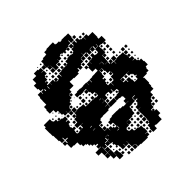

<svg xmlns="http://www.w3.org/2000/svg" viewBox="-174 -1025 1339 1339"><g transform="rotate(45 495.0 -355.5)"><path d="M176 -100H138V-124H102V-160H78V-198H84V-222H110V-203H112V-224H142V-203H151V-215H163V-203H151V-197H175V-173H179V-187H195V-171H181H203V-193H222V-194H202V-224H222V-229H207V-249H227V-234H231V-250H228V-280V-284H202V-310H198V-340V-367H196V-350H178V-368H195V-375H173V-399H167V-439H171V-456H164V-442H150V-456H164V-465H143V-487H139V-467H116V-443H118V-458H136V-440H121V-426H134V-412H121V-395H114V-382H120V-371H139V-347H122V-346H144V-316V-313H171V-285H144V-282H122V-281H139V-257H115V-274H114V-252H80V-274V-256H54V-279H47V-307H45V-316H24V-341H19V-370H18V-408H40V-416H43V-443H52V-460H48V-498H49V-527H85V-523H111V-495H86V-491H109V-468H115V-491H135V-497H115V-521H135V-528H116V-550H136V-560H143V-583H165V-585H143V-613H162V-654H212V-651H226V-680H268V-638H264V-616H288V-618H326V-586H354V-585H383V-557H384V-582H404V-588H386V-610H408V-592H412V-614H435V-616H414V-642H411V-615H383V-643H410V-676H412V-704H437V-708H416V-730H438V-709H475V-731H499V-713H502V-734H522V-744H533V-763H559V-767H595V-746H604V-741H629V-718H636V-680H642V-684H692V-679H717V-675H743V-646H744V-643H771V-620H778V-638H796V-620H778V-611H799V-593H808V-608H826V-590H811V-586H834V-559H848V-561H839V-577H855V-568H857V-589H897V-568H906V-566H934V-512H931V-497H955V-461H919V-466H894V-485H886V-470H868V-488H883V-492H860V-494H832V-519V-494H803V-493H771V-518H770V-496H744V-518H736V-527H715V-546H709V-527H685V-550H681V-527H685V-524H712V-496H714V-467H745V-462H770V-437H775V-402H800V-376H779V-375H803V-349H807V-343H827V-349H833V-373H854V-382H856V-410H863V-433H890V-436H924V-413H926V-430H948V-408H931H956V-370H955V-341H951V-315H927V-312H950V-286H924V-309H922V-284H892V-304V-284H867V-283H891V-255H867V-253H891V-225H863V-223H845V-215H853V-203H841V-211H824V-202H810V-209H803V-193H771V-209H769V-197H748V-192H770V-169H774V-192H800V-166H777V-161H799V-137H777V-135H803V-163H831V-135H803V-133H831V-105H803V-103H802V-74H772V-103H771V-129H768V-108H746V-127H737V-109H724V-92H708V-78H689V-67H681V-45H661V-35H632V-4H629V23H589V43H565V19H585V13H565V-9H559V13H537V18H560V44H536V50H507V51H481V55H452V56H402V46H382V16V-14H406V-20H414V-42H432V-51H419V-67H435V-54H437V-79H443V-103H471V-82H476V-100H498V-82H510V-76H526V-80H568V-77H586V-80H590V-99H587V-136H564V-158H563V-133H531V-134H502V-155H497V-139H477V-159H493V-165H473V-192H471V-165H443V-193H470V-226H473V-253H497V-279V-319H499V-347H503V-369H497V-370H478V-368H469V-347H445V-341H411V-316H414V-282H410V-256H384V-282H380V-316H383V-343H409H381V-375H407V-376H384V-402H407V-405H383V-432H380V-461H379V-489H358V-458H317V-439H297V-459H316V-466H294V-492H316V-493H291V-520H288V-498H266V-520H288V-558H291V-580H288V-582H260V-612H239V-610H258V-588H236V-607V-582H260V-556H236V-551H259V-527H236V-521H259V-497H235V-520H230V-496H210V-495H233V-469H235V-491H259V-467H237V-464H262V-440H268V-458H286V-440H268V-431H289V-407H268V-400H288V-382H300V-336H296V-310H295V-296H334V-256H354V-233H358V-248H376V-230H361V-227H385V-207H393V-213H401V-205H395V-195H413V-173H419V-187H435V-171H421V-165H443V-133H421V-132H440V-106H421V-95H380V-76H355V-41H319V-45H293V-68H256V-69H227V-74H202V-104H223V-107H205V-127H199V-107H176ZM406 -740H388V-758H406ZM464 -742H450V-756H464ZM432 -744H422V-754H432ZM522 -744H512V-754H522ZM491 -745H483V-753H491ZM408 -708H386V-730H408ZM466 -710H448V-728H466ZM402 -684H392V-694H402ZM317 -649H297V-669H317ZM346 -650H328V-668H346ZM285 -651H269V-667H285ZM375 -651H359V-667H375ZM403 -653H391V-665H403ZM535 -581H534V-558H557V-559H537V-579H557V-559H564V-582H584V-586H564V-612H590V-616H616V-638V-646H594V-660H588V-648H567V-639H558V-618H536V-639H535V-611ZM826 -620H808V-638H826ZM315 -621H299V-637H315ZM284 -622H270V-636H284ZM583 -623H571V-635H583ZM342 -624H332V-634H342ZM611 -625H603V-633H611ZM347 -589H327V-609H347ZM376 -590H358V-608H376ZM556 -590H538V-608H556ZM135 -591H119V-607H135ZM234 -558V-580H232V-558ZM135 -561H119V-577H135ZM282 -564H272V-574H282ZM661 -553H678H661ZM379 -551V-529V-553H354V-529H355V-551ZM288 -528H266V-550H288ZM415 -521H387V-497H415V-493H441V-473H449V-487H465V-473H481V-485H493V-473H481V-468H502V-494H530V-496H504V-521H499V-524H472V-550H450V-548H466V-530H448V-546H440V-526H415ZM107 -529H87V-549H107ZM406 -500H388V-518H406ZM496 -500H478V-518H496ZM435 -501H419V-517H435ZM733 -503H721V-515H733ZM562 -374H537V-373H561V-351H562V-374H592V-350H594V-372H620V-350H628V-308H627V-291H629V-266H634V-257H655V-226H684H710V-256H734V-258H716V-280H734V-292H745V-309H718V-308H710V-286H684V-308H676V-333H671V-385H672V-414H677V-439H682V-462H680V-491H658H679V-467H655V-488H631V-485H624V-462H620V-436H594V-462H590V-485H584V-472H570V-486H583V-494H564V-492H562V-464H536V-430H535V-409H537V-404H562ZM532 -468V-492V-468ZM859 -467H835V-491H859ZM797 -469H777V-489H797ZM827 -469H807V-489H827ZM285 -471H269V-487H285ZM734 -472H720V-486H734ZM763 -473H751V-485H763ZM558 -438H536V-460H558ZM857 -439H837V-459H857ZM826 -440H808V-458H826ZM945 -441H929V-457H945ZM885 -441H869V-457H885ZM914 -442H900V-456H914ZM792 -444H782V-454H792ZM582 -444H572V-454H582ZM622 -404H592V-434H622ZM856 -410H838V-428H856ZM795 -411H779V-427H795ZM824 -412H810V-426H824ZM584 -412H570V-426H584ZM164 -412H150V-426H164ZM552 -414H542V-424H552ZM622 -374H592V-404H622ZM774 -381V-401H773V-381ZM587 -379H567V-399H587ZM825 -381H809V-397H825ZM165 -381H149V-397H165ZM132 -384H122V-394H132ZM852 -384H842V-394H852ZM533 -351V-369H531V-351ZM495 -351H479V-367H495ZM824 -352H810V-366H824ZM163 -353H151V-365H163ZM438 -318H416V-340H438ZM167 -319H147V-339H167ZM497 -319H477V-339H497ZM196 -320H178V-338H196ZM463 -323H451V-335H463ZM747 -311H767V-314H747ZM772 -292V-309H769V-292ZM197 -289H177V-309H197ZM494 -292H480V-306H494ZM463 -293H451V-305H463ZM733 -293H721V-305H733ZM431 -295H423V-303H431ZM170 -256H144V-282H170ZM469 -257H445V-281H469ZM228 -258H206V-280H228ZM947 -259H927V-279H947ZM917 -259H897V-279H917ZM436 -260H418V-278H436ZM495 -261H479V-277H495ZM195 -261H179V-277H195ZM703 -263H691V-275H703ZM109 -227H85V-251H109ZM708 -228H686V-250H708ZM196 -230H178V-248H196ZM946 -230H928V-248H946ZM675 -231H659V-247H675ZM914 -232H900V-246H914ZM163 -233H151V-245H163ZM463 -233H451V-245H463ZM132 -234H122V-244H132ZM72 -234H62V-244H72ZM399 -237H395V-241H399ZM745 -221H757V-223H744V-200H745ZM916 -200H898V-218H916ZM884 -202H870V-216H884ZM463 -203H451V-215H463ZM192 -204H182V-214H192ZM70 -206H64V-212H70ZM892 -134H862H832V-164H862H889V-165H863V-193H889V-197H925V-161H892ZM652 -171V-192H650V-171ZM624 -171V-188H621V-171ZM825 -171H809V-187H825ZM231 -167V-184V-167ZM851 -175H843V-183H851ZM229 -161V-143V-165H209V-161ZM469 -137H445V-161H469ZM209 -131H223V-137H209ZM861 -105H833V-133H861ZM561 -105H533V-133H561ZM586 -110H568V-128H586ZM526 -110H508V-128H526ZM466 -110H448V-128H466ZM492 -114H482V-124H492ZM556 -80H538V-98H556ZM583 -83H571V-95H583ZM401 -85H393V-93H401ZM520 -86H514V-92H520ZM429 -87H425V-91H429ZM401 -55H393V-63H401ZM370 -56H364V-62H370ZM402 -24H392V-34H402Z"/></g></svg>

Font: Rubik Storm
Style: Regular
Weight: 400
Designer: Hubert and Fischer, NaN
Foundry: Hubert and Fischer, NaN
Version: Version 2.201